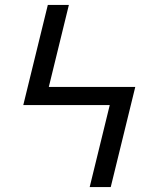

<svg xmlns="http://www.w3.org/2000/svg" viewBox="-20 -755 640 775"><path d="M342 0 423 -331H74L173 -735H258L177 -404H526L427 0Z"/></svg>

Font: Iosevka Custom Extended
Style: Regular
Weight: 400
Width: 7
Monospace: yes
Designer: Belleve Invis
Foundry: Belleve Invis
Version: Version 11.2.4; ttfautohint (v1.8.4)